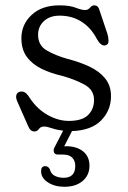

<svg xmlns="http://www.w3.org/2000/svg" viewBox="-20 -496 490 736"><path d="M208.5 -436Q171 -436 148.5 -415.2Q126 -394.5 126 -362.5Q126 -322 159 -302.8Q192 -283.5 239.5 -270Q285 -258.5 322.8 -240.8Q360.5 -223 383 -195.5Q405.5 -168 405.5 -127Q405.5 -73 367.8 -34.5Q330 4 256 6.5L226 65Q229.5 64.5 233 64.5Q274 64.5 298.5 84.2Q323 104 323 139.5Q323 175.5 296.8 197.8Q270.5 220 227 220Q189.5 220 163.5 203Q137.5 186 137.5 160.5Q137.5 141 153 141Q166 141 171.5 154Q176 171.5 191 178.5Q206 185.5 224 185.5Q268.5 185.5 268.5 140Q268.5 120 256.8 108.2Q245 96.5 222 96.5H202.5Q190.5 96.5 187 88Q183.5 79.5 189 69L222 5Q197.5 2 178.8 -4.5Q160 -11 148.5 -11Q136 -11 129.2 -1.5Q122.5 8 111.5 8Q96 8 87.5 -13.5L46.5 -106.5Q39.5 -122.5 42.8 -132.2Q46 -142 56.5 -144.5Q74 -149 88.5 -129Q118 -81 160 -56.8Q202 -32.5 244 -32.5Q295 -32.5 317.8 -55.2Q340.5 -78 340.5 -112.5Q340.5 -151.5 304 -171.5Q267.5 -191.5 219 -205Q175 -215 139.5 -232.2Q104 -249.5 83 -277.8Q62 -306 62 -349.5Q62 -402 101.2 -438.8Q140.5 -475.5 207.5 -475.5Q247 -475.5 270 -466.5Q293 -457.5 306 -457.5Q317.5 -457.5 325 -466.5Q332.5 -475.5 341 -475.5Q356 -475.5 360.5 -459.5L391.5 -367Q396 -353 396 -339Q396 -325 384 -322Q367.5 -318 351 -347Q329 -389.5 292.5 -412.8Q256 -436 208.5 -436Z"/></svg>

Font: Fraunces 9pt SuperSoft Light
Style: Regular
Weight: 300
Version: Version 1.000;[b76b70a41]